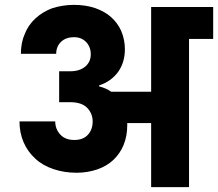

<svg xmlns="http://www.w3.org/2000/svg" viewBox="-20 -769 896 789"><path d="M268.1 -476.1Q308.1 -476.1 331.1 -496.1Q353 -515.1 353 -545.9Q353 -577.1 333 -597.2Q314 -616.2 284.2 -616.2Q251.5 -616.2 231.9 -598.1Q210.9 -578.6 210.9 -547.9H65.9Q65.9 -594.2 82 -629.9Q95.7 -665.5 126 -693.8Q156.7 -721.2 193.8 -734.9Q237.3 -749 284.2 -749Q332 -749 371.1 -735.8Q410.6 -721.7 436 -699.2Q463.4 -674.8 478 -642.1Q493.2 -606.4 493.2 -566.9Q493.2 -513.2 465.8 -474.1Q436.5 -434.1 387.2 -418V-414.1Q416 -406.7 437 -392.1H601.1V-740.2H856V-608.9H756.8V0H601.1V-263.2H502.9V-253.9Q502.9 -210 487.8 -172.9Q473.6 -138.2 445.8 -111.8Q419.4 -86.9 380.9 -73.2Q339.4 -59.1 294.9 -59.1Q243.7 -59.1 199.2 -74.2Q154.3 -89.4 125 -117.2Q93.8 -145.5 77.1 -184.1Q60.1 -223.6 60.1 -270H207Q207 -238.3 228 -215.8Q248.5 -193.8 285.2 -193.8Q321.3 -193.8 340.8 -214.8Q360.8 -236.3 360.8 -270Q360.8 -301.8 338.9 -325.2Q316.4 -349.1 268.1 -349.1H223.1V-476.1Z"/></svg>

Font: PoppinsZ
Style: Bold
Weight: 700
Designer: Ninad Kale (Devanagari), Jonny Pinhorn (Latin)
Foundry: Indian Type Foundry
Version: Version 3.002;FEAKit 1.0